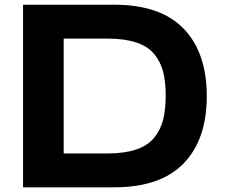

<svg xmlns="http://www.w3.org/2000/svg" viewBox="-20 -797 962 817"><path d="M465.8 0H78.1V-776.9H465.8Q663.1 -776.9 761.5 -675Q859.9 -573.2 859.9 -387.2Q859.9 -203.6 761.5 -101.8Q663.1 0 465.8 0ZM251 -144H436Q508.8 -144 558.3 -160.4Q607.9 -176.8 635.3 -210Q662.6 -243.2 673.8 -286.1Q685.1 -329.1 685.1 -390.1Q685.1 -449.7 674.1 -491.9Q663.1 -534.2 636 -567.1Q608.9 -600.1 559.1 -616.5Q509.3 -632.8 436 -632.8H251Z"/></svg>

Font: Sporting Grotesque
Style: Gras
Weight: 700
Designer: Lucas LE BIHAN
Foundry: Lucas LE BIHAN
Version: Version 1.001